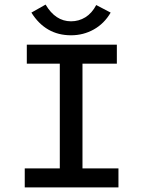

<svg xmlns="http://www.w3.org/2000/svg" viewBox="-20 -818 640 838"><path d="M88 0V-83H241V-540H97V-623H490V-540H340V-83H497V0ZM400 -796 463 -763Q435 -715 389.5 -689.5Q344 -664 290 -664Q179 -664 117 -763L179 -798Q222 -725 290 -725Q324 -725 352.5 -742.5Q381 -760 400 -796Z"/></svg>

Font: Inconsolata Expanded SemiBold
Style: Regular
Weight: 600
Width: 7
Monospace: yes
Designer: Raph Levien, Cyreal, Brenton Simpson
Foundry: Raph Levien, Cyreal, Google
Version: Version 3.001; ttfautohint (v1.8.2.53-6de2)